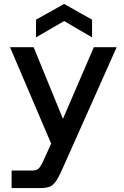

<svg xmlns="http://www.w3.org/2000/svg" viewBox="-20 -736 630 976"><path d="M39 220V131H142Q164 131 176 121Q188 111 206 69L240 -6L31 -496H151L300 -132L457 -496H573L306 103Q284 154 268.5 179Q253 204 235 212Q217 220 185 220ZM163 -546V-636L306 -716L448 -636V-546L306 -629Z"/></svg>

Font: HostGroteskMedium
Style: Regular
Weight: 500
Designer: Doukan Karapınar based on Poppins by Indian Type Foundry, Jonny Pinhorn
Foundry: Element Type
Version: Version 1.001; ttfautohint (v1.8.4.7-5d5b)